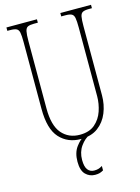

<svg xmlns="http://www.w3.org/2000/svg" viewBox="-138 -790 797 1094"><g transform="rotate(-15 261.0 -243.0)"><path d="M258 10Q181 10 133 -42.5Q85 -95 85 -214V-609Q85 -646 81.5 -664Q78 -682 66 -688Q54 -694 29 -694H12V-714H192V-694H169Q145 -694 133 -688.5Q121 -683 117 -664Q113 -645 113 -606V-210Q113 -108 153 -61.5Q193 -15 259 -15Q315 -15 348 -43.5Q381 -72 395.5 -115Q410 -158 410 -202V-607Q410 -645 406.5 -663.5Q403 -682 391 -688Q379 -694 354 -694H330V-714H511V-694H494Q469 -694 457 -688Q445 -682 441.5 -663.5Q438 -645 438 -607V-200Q438 -145 418.5 -97Q399 -49 359.5 -19.5Q320 10 258 10ZM284 228Q251 228 228 205Q205 182 205 130Q205 77 230 43.5Q255 10 278 0H311Q282 12 257.5 46Q233 80 233 127Q233 167 247 185Q261 203 285 203Q299 203 309.5 200Q320 197 333 189V215Q321 222 310.5 225Q300 228 284 228Z"/></g></svg>

Font: Noto Serif Thai ExtraCondensed Thin
Style: Regular
Weight: 100
Width: 2
Designer: Monotype Design Team
Foundry: Monotype Imaging Inc.
Version: Version 2.001; ttfautohint (v1.8.4.7-5d5b)